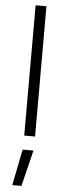

<svg xmlns="http://www.w3.org/2000/svg" viewBox="-65 -752 366 1060"><g transform="rotate(5 118.0 -222.0)"><path d="M88 0H148V-722H88ZM46 278H97L146 78H86Z"/></g></svg>

Font: TitilliumText22L
Style: 250 wt
Weight: 300
Designer: Campivisivi
Foundry: Campivisivi
Version: 1.000